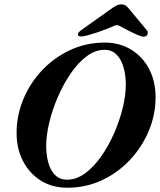

<svg xmlns="http://www.w3.org/2000/svg" viewBox="-20 -863 747 897"><path d="M294 14Q225 14 171.8 -18.6Q118.6 -51.3 88.1 -109.3Q57.5 -167.4 57.5 -242.2Q57.5 -323.2 88.7 -398.8Q120 -474.5 176.1 -534.1Q232.3 -593.7 307.2 -628.9Q382.2 -664 469.6 -664Q538.6 -664 592.3 -631.4Q646 -598.7 676.5 -541.1Q706.9 -483.4 706.9 -407.8Q706.9 -327.6 675.3 -252Q643.6 -176.3 587.5 -116.3Q531.3 -56.3 456.4 -21.1Q381.4 14 294 14ZM293.7 -23.6Q337 -23.6 377.4 -53.2Q417.7 -82.8 452.4 -132Q487 -181.2 513 -240.4Q539 -299.6 553.4 -358.9Q567.8 -418.2 567.8 -468Q567.8 -510.9 557.4 -547.9Q547 -584.9 524.9 -607.6Q502.9 -630.3 468.3 -630.3Q425.3 -630.3 385 -600.2Q344.8 -570.1 310.7 -520.3Q276.5 -470.6 250.7 -411Q224.8 -351.4 210.3 -291.2Q195.8 -231 195.8 -181.2Q195.8 -139.1 205.8 -103.1Q215.8 -67.1 237.4 -45.3Q259.1 -23.6 293.7 -23.6ZM360.1 -692.7Q340.2 -692.7 344.3 -705.2Q346.7 -712.8 357 -720.5L488.4 -813.9Q510.7 -830 522.2 -836.3Q533.8 -842.5 546.5 -842.5Q560.6 -842.5 569 -835.9Q577.3 -829.3 589.2 -813.9L666.2 -721.3Q670 -717.3 670.3 -713.1Q670.5 -709 669.7 -705.2Q667.2 -691.7 650 -691.7Q641.5 -691.7 620.4 -700.9Q599.2 -710.1 576.3 -721.9Q553.3 -733.8 538.8 -741.8Q526.8 -749.2 512.8 -742Q499.7 -736.2 478 -727.6Q456.3 -719 432.8 -711.1Q409.3 -703.3 389.6 -698Q370 -692.7 360.1 -692.7Z"/></svg>

Font: EB Garamond
Style: Italic
Weight: 400
Italic angle: -17.2°
Designer: Georg Duffner and Octavio Pardo
Foundry: Georg Duffner
Version: Version 1.001